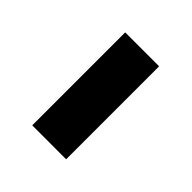

<svg xmlns="http://www.w3.org/2000/svg" viewBox="-6 -489 414 414"><g transform="rotate(-45 201.0 -282.0)"><path d="M59 -231V-334.5H342.5V-231Z"/></g></svg>

Font: Encode Sans SC SemiCondensed SemiBold
Style: Regular
Weight: 600
Width: 4
Designer: Multiple Designers
Foundry: Impallari Type
Version: Version 3.002